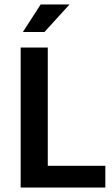

<svg xmlns="http://www.w3.org/2000/svg" viewBox="-20 -844 504 864"><path d="M73 -630H195V-98H454V0H73ZM180 -700H83L163 -824H293Z"/></svg>

Font: Mukta Malar SemiBold
Style: Regular
Weight: 600
Designer: Aadarsh Rajan, Girish Dalvi, Yashodeep Gholap
Foundry: Ek Type
Version: Version 2.538;PS 1.000;hotconv 16.6.51;makeotf.lib2.5.65220;